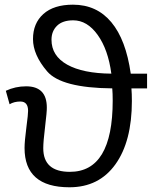

<svg xmlns="http://www.w3.org/2000/svg" viewBox="-20 -791 662 821"><path d="M293 -704.1Q247.6 -704.1 223.9 -680.9Q200.2 -657.7 200.2 -621.1Q200.2 -552.2 267.3 -514.6Q334.5 -477.1 456.1 -476.1Q442.4 -579.1 397.7 -641.6Q353 -704.1 293 -704.1ZM91.8 -421.9Q180.2 -421.9 180.2 -331.1Q180.7 -314.5 172.9 -250Q165 -185.5 165 -157.2Q165 -56.2 278.8 -56.2Q461.9 -56.2 461.9 -360.8Q461.9 -391.6 460 -413.1Q242.2 -415 181.6 -485.8Q121.1 -556.6 121.1 -624Q121.1 -691.4 165.5 -731.2Q210 -771 292 -771Q393.6 -771 456.1 -696Q518.6 -621.1 539.1 -476.1H608.9V-413.1H542Q543.9 -390.6 543.9 -358.9Q543.9 -186.5 473.6 -88.4Q403.3 9.8 276.9 9.8Q85 9.8 85 -158.2Q85 -186.5 92.8 -246.1Q100.6 -305.7 100.1 -316.9Q100.1 -356.9 66.9 -356.9Q40.5 -356.9 21 -345.2L4.9 -402.8Q45.4 -421.9 91.8 -421.9Z"/></svg>

Font: OpenSans-Regular
Style: Regular
Weight: 400
Foundry: Ascender Corporation
Version: Version 1.10